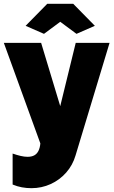

<svg xmlns="http://www.w3.org/2000/svg" viewBox="-22 -750 597 1004"><path d="M44 53Q67 61 86.5 65.5Q106 70 122 70Q143 70 157 62.5Q171 55 179 39Q187 23 189 0L-2 -526H193L293 -195L374 -526H551L373 63Q358 114 324 152.5Q290 191 243 212.5Q196 234 142 234Q117 234 92.5 229.5Q68 225 44 215ZM112 -615 225 -730H361L474 -615L378 -573L293 -636L208 -573Z"/></svg>

Font: Raleway Thin Black
Style: Regular
Weight: 900
Version: Version 4.026